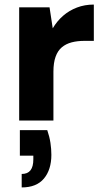

<svg xmlns="http://www.w3.org/2000/svg" viewBox="-20 -528 452 841"><path d="M64 0V-496H197L211 -404Q230 -436 256.5 -459Q283 -482 317 -495Q351 -508 391 -508V-349H350Q319 -349 294 -342.5Q269 -336 251 -321Q233 -306 223.5 -279.5Q214 -253 214 -214V0ZM75 293V234Q101 234 113.5 218Q126 202 126 170V154H67V42H187Q197 71 201 98Q205 125 205 150Q205 215 172.5 254Q140 293 75 293Z"/></svg>

Font: DM Sans 24pt Black
Style: Regular
Weight: 900
Designer: Colophon Foundry, Jonny Pinhorn
Foundry: Colophon Foundry
Version: Version 4.004;gftools[0.9.30]